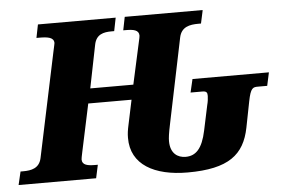

<svg xmlns="http://www.w3.org/2000/svg" viewBox="-75 -785 1271 866"><g transform="rotate(-5 560.5 -352.0)"><path d="M741 10C927 10 998 -48 1022 -168L1045 -285C1057 -347 1068 -348 1091 -348H1132L1145 -408H799L785 -348H838C858 -348 861 -341 861 -326C861 -317 859 -299 855 -285L831 -172C814 -91 784 -61 738 -61C702 -61 669 -82 669 -138C669 -152 671 -171 681 -218L760 -600C770 -647 808 -654 847 -654H859L872 -714H519L507 -654H519C552 -654 578 -650 578 -624C578 -620 576 -610 572 -593L531 -406H336L375 -600C384 -647 418 -654 454 -654H466L478 -714H126L114 -654H126C165 -654 193 -650 193 -624C193 -620 190 -611 185 -586L85 -112C75 -67 39 -60 2 -60H-10L-24 0H327L340 -60H328C295 -60 269 -64 269 -90C269 -94 271 -104 275 -123L321 -339H517L494 -230C488 -203 486 -187 486 -169C485 -47 591 10 741 10Z"/></g></svg>

Font: Noto Serif SemiCondensed Black
Style: Italic
Weight: 900
Width: 4
Italic angle: -12°
Designer: Monotype Design Team
Foundry: Monotype Imaging Inc.
Version: Version 2.014